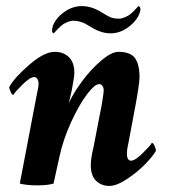

<svg xmlns="http://www.w3.org/2000/svg" viewBox="-20 -611 563 639"><path d="M252.9 -590.8Q280.3 -590.8 309.6 -575.2Q312.5 -573.7 326.9 -564.7Q341.3 -555.7 351.6 -552.2Q361.8 -548.8 375 -548.8Q380.4 -548.8 385.5 -550Q390.6 -551.3 395.5 -553.5Q400.4 -555.7 404.8 -557.9Q409.2 -560.1 413.6 -563.7Q418 -567.4 420.9 -570.1Q423.8 -572.8 427.5 -576.7Q431.2 -580.6 432.9 -582.3Q434.6 -584 437.5 -587.4L440.4 -590.8Q448.2 -588.4 447.3 -579.1Q444.8 -558.1 425.8 -537.1Q390.1 -500 347.7 -500Q320.3 -500 292 -515.6Q289.1 -517.6 278.1 -523.9Q267.1 -530.3 261.5 -533.2Q255.9 -536.1 245.4 -539.1Q234.9 -542 224.6 -542Q219.2 -542 214.1 -540.8Q209 -539.6 204.1 -537.4Q199.2 -535.2 194.8 -533Q190.4 -530.8 186 -527.1Q181.6 -523.4 178.7 -520.8Q175.8 -518.1 172.1 -514.2Q168.5 -510.3 166.7 -508.5Q165 -506.8 162.1 -503.4L159.2 -500Q151.9 -502.4 153.3 -512.7Q155.8 -533.7 173.8 -553.7Q209.5 -590.8 252.9 -590.8ZM218.8 -310.5Q217.8 -305.2 215.3 -294.4Q212.9 -283.7 210.9 -275.4Q209 -267.1 209 -267.6Q224.1 -301.3 253.4 -340.8Q282.7 -380.4 316.9 -409.4Q351.1 -438.5 374 -438.5Q413.6 -438.5 429 -418Q444.3 -397.5 444.3 -353.5Q444.3 -329.1 424.8 -227.5L406.2 -128.9Q402.3 -113.3 402.3 -96.7Q402.3 -88.9 405.8 -82.5Q409.2 -76.2 416 -76.2Q429.7 -76.2 455.3 -101.6Q481 -127 485.4 -135.7Q489.7 -135.7 494.4 -125.5Q499 -115.2 499 -109.4Q489.7 -92.3 463.9 -65.4Q438 -38.6 403.1 -15.4Q368.2 7.8 343.8 7.8Q317.4 7.8 299.8 -9.3Q282.2 -26.4 282.2 -61.5Q282.2 -85 291 -120.1L313.5 -236.3Q315.9 -246.1 320.6 -274.9Q325.2 -303.7 325.2 -310.5Q325.2 -318.8 321 -325Q316.9 -331.1 309.6 -331.1Q295.4 -331.1 269.5 -297.1Q243.7 -263.2 217 -205.3Q190.4 -147.5 177.7 -88.9L158.2 0Q138.7 5.9 103.5 5.9Q69.3 5.9 45.9 0L103.5 -301.8Q108.4 -321.3 108.4 -334Q108.4 -341.3 104.5 -347.9Q100.6 -354.5 93.8 -354.5Q80.1 -354.5 54.4 -329.1Q28.8 -303.7 24.4 -294.9Q20 -294.9 15.4 -305.2Q10.7 -315.4 10.7 -321.3Q26.9 -351.6 76.9 -395Q127 -438.5 162.1 -438.5Q191.9 -438.5 209.7 -420.4Q227.5 -402.3 227.5 -369.1Q227.5 -354.5 218.8 -310.5Z"/></svg>

Font: Amiri
Style: Bold Slanted
Weight: 700
Italic angle: 9°
Designer: Khaled Hosny
Version: Version 000.107